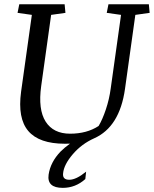

<svg xmlns="http://www.w3.org/2000/svg" viewBox="-20 -681 740 924"><path d="M292 10.7Q168.5 10.7 116.2 -50.5Q64 -111.8 81.5 -239.7L133.3 -609.4L64.5 -619.1L72.8 -660.6H291L294.9 -619.1L226.1 -609.4L178.2 -266.6Q162.6 -153.8 199.7 -95.7Q236.8 -37.6 317.4 -37.6Q397.9 -37.6 454.6 -74.7Q473.1 -105.5 489.5 -154.5Q505.9 -203.6 512.7 -254.4L562.5 -609.4L493.7 -619.1L502 -660.6H696.3L700.2 -619.1L631.3 -609.4L581.5 -252.9Q555.7 -70.3 433.6 -15.6Q372.6 11.7 330.1 61.5Q287.6 111.3 283.7 152.8Q279.8 184.1 313.5 184.1Q346.7 184.1 394.5 145L390.6 180.7Q343.3 223.1 282.2 223.1Q243.7 223.1 226.6 207.3Q209.5 191.4 213.9 159.7Q222.7 99.1 271.5 48.3Q290.5 29.3 316.9 10.3Q304.7 10.7 292 10.7Z"/></svg>

Font: NoticiaText-Italic
Style: Italic
Weight: 400
Italic angle: -8°
Designer: JM Sole
Foundry: JM Sole
Version: Version 1.003